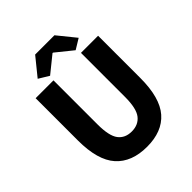

<svg xmlns="http://www.w3.org/2000/svg" viewBox="-230 -974 1126 1126"><g transform="rotate(-45 332.5 -411.5)"><path d="M334 12Q207 12 140 -63Q73 -138 73 -302V-652H221V-287Q221 -191 250 -153Q279 -115 334 -115Q389 -115 419 -153Q449 -191 449 -287V-652H591V-302Q591 -138 525.5 -63Q460 12 334 12ZM162 -724 252 -835H412L502 -724L438 -685L334 -769H330L226 -685Z"/></g></svg>

Font: Giro Regular
Style: Bold
Weight: 700
Designer: Paul D. Hunt
Foundry: Adobe Systems Incorporated
Version: Version 1.000;PS 1.0;hotconv 1.0.88;makeotf.lib2.5.647800